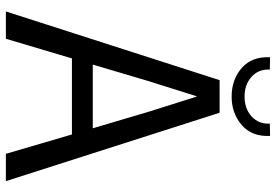

<svg xmlns="http://www.w3.org/2000/svg" viewBox="-163 -777 940 654"><g transform="rotate(90 307.0 -450.0)"><path d="M253 -728H364L597 0H504L438 -225H179L112 0H19ZM256 -485 200 -296H417L361 -485L309 -650H308ZM309 -769Q251 -769 211.5 -803.5Q172 -838 175 -900L217 -899Q215 -861 241.5 -837Q268 -813 309 -813Q350 -813 376.5 -837Q403 -861 401 -899L443 -900Q446 -838 406 -803.5Q366 -769 309 -769Z"/></g></svg>

Font: Murecho
Style: Regular
Weight: 400
Designer: Neil Summerour
Foundry: Positype
Version: Version 1.010; ttfautohint (v1.8.3)